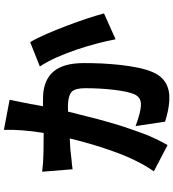

<svg xmlns="http://www.w3.org/2000/svg" viewBox="29 -894 910 1009"><g transform="rotate(-90 484.5 -390.0)"><path d="M363 -334 345 -269 325 -203Q301 -130 279 -73Q252 -9 226 35L88 -37Q119 -81 147 -139Q172 -190 194 -253Q214 -307 232 -370Q247 -421 261 -479L206 -476L153 -470Q116 -467 99 -464L86 -624Q109 -621 137 -619L189 -617L290 -616Q309 -736 306 -825L464 -795L455 -749Q449 -723 446 -704Q442 -688 438 -661L430 -620Q466 -620 490 -619Q571 -613 612 -565Q657 -513 657 -405Q657 -357 655 -311Q652 -257 647 -211Q641 -158 632 -117Q622 -70 608 -40Q567 52 456 44Q405 40 349 22L326 -133Q395 -107 433 -105Q476 -102 493 -139Q508 -173 517 -252Q525 -321 525 -398Q525 -450 506 -469Q489 -485 444 -488Q429 -489 402 -488ZM782 -238Q763 -338 727 -445Q707 -502 686 -550Q662 -602 639 -636L767 -687Q787 -654 810 -601Q831 -553 853 -495Q896 -381 918 -299Z"/></g></svg>

Font: Xiangcui Wave Sans Xiangcui Wave Sans
Style: Regular
Weight: 800
Width: 3
Version: Version 0.920;March 28, 2024;FontCreator 14.0.0.2814 64-bit